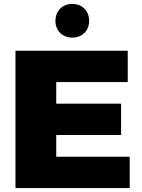

<svg xmlns="http://www.w3.org/2000/svg" viewBox="-20 -960 723 980"><path d="M349 -940C298 -940 263 -904 263 -853C263 -804 298 -768 349 -768C400 -768 435 -804 435 -853C435 -904 400 -940 349 -940ZM59 -701V0H642V-160H267V-271H598V-431H267V-541H632V-701Z"/></svg>

Font: Montserrat ExtraBold
Style: Regular
Weight: 800
Designer: Julieta Ulanovsky
Foundry: Julieta Ulanovsky
Version: Version 4.000